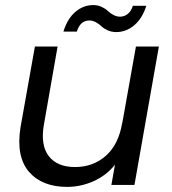

<svg xmlns="http://www.w3.org/2000/svg" viewBox="-20 -732 680 760"><path d="M608.9 -547.9 512.2 0H420.9L435.1 -80.1Q401.9 -38.1 351.1 -15.1Q300.3 7.8 245.1 7.8Q197.3 7.8 159.4 -6.8Q121.6 -21.5 95.7 -50.8Q69.8 -80.1 60.8 -124Q51.8 -168 61 -227.1L118.2 -547.9H208L153.8 -238.8Q139.6 -157.2 173.1 -114Q206.5 -70.8 276.9 -70.8Q349.1 -70.8 399.7 -116Q450.2 -161.1 463.9 -247.1V-244.1L518.1 -547.9ZM231 -606.9Q246.6 -657.7 278.1 -684.8Q309.6 -711.9 349.1 -711.9Q367.2 -711.9 382.3 -704.8Q397.5 -697.8 406.5 -689Q415.5 -680.2 428.5 -673.1Q441.4 -666 455.1 -666Q472.2 -666 485.8 -677Q499.5 -688 505.9 -709H559.1Q543.5 -659.2 511.5 -632.1Q479.5 -605 439.9 -605Q421.9 -605 406.2 -612.1Q390.6 -619.1 381.6 -627.9Q372.6 -636.7 359.9 -643.8Q347.2 -650.9 334 -650.9Q297.4 -650.9 284.2 -606.9Z"/></svg>

Font: Poppins
Style: Italic
Weight: 400
Italic angle: -10°
Designer: Ninad Kale (Devanagari), Jonny Pinhorn (Latin)
Foundry: Indian Type Foundry
Version: Version 3.200;PS 1.000;hotconv 16.6.54;makeotf.lib2.5.65590